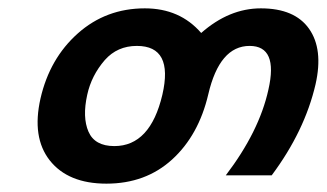

<svg xmlns="http://www.w3.org/2000/svg" viewBox="-20 -440 783 460"><path d="M605 -420Q686 -420 720.5 -371Q755 -322 736 -238Q710 -126 631 -20H521Q601 -125 623 -225Q647 -330 578 -330Q506 -330 479 -214Q456 -116 392.5 -58Q329 0 235 0Q143 0 99 -56Q56 -111 77 -204Q99 -300 166.5 -360Q234 -420 327 -420Q411 -420 462 -361Q529 -420 605 -420ZM189 -213Q177 -159 192 -124.5Q207 -90 254 -90Q340 -90 369 -213Q396 -330 308 -330Q261 -330 231 -296Q199 -259 189 -213Z"/></svg>

Font: Miedinger
Style: Bold-Italic
Weight: 700
Italic angle: -13°
Version: Version 001.000